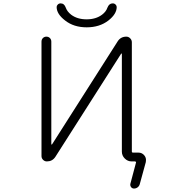

<svg xmlns="http://www.w3.org/2000/svg" viewBox="-20 -969 1040 1127"><path d="M753.9 -80.1Q753.9 -73.2 760.7 -73.2H793Q814.5 -73.2 828.1 -55.7Q836.9 -43.9 836.9 -30.3Q836.9 -23.4 835.9 -17.6L800.8 110.4Q797.9 123 788.1 130.4Q778.3 137.7 766.6 137.7Q755.9 137.7 749.5 129.4Q743.2 121.1 745.1 110.4L778.3 -14.6Q779.3 -16.6 777.3 -19Q775.4 -21.5 772.5 -21.5H752.9Q729.5 -21.5 712.4 -38.6Q695.3 -55.7 695.3 -79.1V-652.3Q695.3 -654.3 693.8 -654.8Q692.4 -655.3 691.4 -654.3L304.7 -47.9Q287.1 -21.5 254.9 -21.5Q242.2 -21.5 232.9 -30.8Q223.6 -40 223.6 -52.7V-724.6Q223.6 -737.3 231.9 -745.6Q240.2 -753.9 252.4 -753.9Q264.6 -753.9 272.9 -745.6Q281.2 -737.3 281.2 -724.6V-123Q281.2 -121.1 282.7 -120.6Q284.2 -120.1 285.2 -121.1L670.9 -726.6Q688.5 -753.9 721.7 -753.9Q734.4 -753.9 744.1 -744.1Q753.9 -734.4 753.9 -720.7ZM610.4 -923.8Q620.1 -949.2 641.6 -949.2Q652.3 -949.2 659.2 -941.4Q665 -935.5 665 -927.7Q665 -886.7 616.2 -848.6Q564.5 -808.6 488.8 -808.6Q413.1 -808.6 362.3 -848.6Q312.5 -886.7 312.5 -927.7Q312.5 -935.5 318.4 -941.4Q325.2 -949.2 335.9 -949.2Q357.4 -949.2 366.2 -923.8Q374 -901.4 397.5 -882.8Q433.6 -855.5 488.3 -855.5Q543 -855.5 579.1 -882.8Q602.5 -900.4 610.4 -923.8Z"/></svg>

Font: Rounded-X Mgen+ 2m light
Style: Regular
Weight: 200
Designer: [Source Han Sans]
Ryoko NISHIZUKA  (kana & ideographs); Paul D. Hunt (Latin, Greek & Cyrillic); Wenlong ZHANG  (bopomofo
Version: Version 1.059.20150602